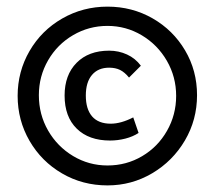

<svg xmlns="http://www.w3.org/2000/svg" viewBox="-20 -625 647 579"><path d="M304.2 -605Q378.4 -605 440.2 -569.6Q502 -534.2 538.1 -473.1Q574.2 -412.1 574.2 -337.9Q574.2 -263.7 537.6 -201.4Q501 -139.2 439 -102.5Q377 -65.9 304.2 -65.9Q229 -65.9 167 -102.1Q105 -138.2 69.1 -200.2Q33.2 -262.2 33.2 -335.9Q33.2 -409.2 69.1 -471.2Q105 -533.2 167.5 -569.1Q230 -605 304.2 -605ZM304.2 -546.9Q248 -546.9 200.4 -519Q152.8 -491.2 125 -443.1Q97.2 -395 97.2 -337.9Q97.2 -279.8 125 -231.4Q152.8 -183.1 200.4 -154.5Q248 -126 304.2 -126Q361.3 -126 408.7 -154.1Q456.1 -182.1 483.6 -230.5Q511.2 -278.8 511.2 -335.9Q511.2 -393.1 483.2 -441.7Q455.1 -490.2 407.5 -518.6Q359.9 -546.9 304.2 -546.9ZM309.1 -472.2Q337.9 -472.2 363 -460.7Q388.2 -449.2 404.8 -426.8L369.1 -391.1Q356 -407.2 342 -414.1Q328.1 -420.9 309.1 -420.9Q275.9 -420.9 257.3 -398.9Q238.8 -377 238.8 -336.9Q238.8 -295.9 257.8 -273.9Q276.9 -252 314 -252Q344.7 -252 381.8 -271L397.9 -224.1Q380.9 -212.9 357.9 -207Q335 -201.2 312 -201.2Q248 -201.2 211.4 -237.1Q174.8 -272.9 174.8 -336.9Q174.8 -398.9 210.9 -435.5Q247.1 -472.2 309.1 -472.2Z"/></svg>

Font: Sarala
Style: Regular
Weight: 400
Designer: Andres Torresi
Foundry: Huerta Tipografica
Version: Version 1.004;PS 001.003;hotconv 1.0.70;makeotf.lib2.5.58329